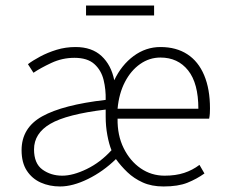

<svg xmlns="http://www.w3.org/2000/svg" viewBox="-20 -662 817 694"><path d="M197 12Q159 12 127.5 -2Q96 -16 77 -45Q58 -74 58 -119Q58 -200 132.5 -241.5Q207 -283 362 -301Q363 -338 354.5 -373Q346 -408 321 -430.5Q296 -453 249 -453Q205 -453 165.5 -434.5Q126 -416 101 -399L81 -430Q98 -443 125 -457.5Q152 -472 184.5 -482Q217 -492 253 -492Q312 -492 347 -459.5Q382 -427 393 -372Q419 -427 463 -459.5Q507 -492 560 -492Q617 -492 657 -466Q697 -440 718 -390Q739 -340 739 -270Q739 -261 738.5 -252Q738 -243 736 -233H405Q404 -173 427 -126.5Q450 -80 488.5 -53.5Q527 -27 575 -27Q615 -27 645.5 -37Q676 -47 701 -66L719 -35Q691 -15 657.5 -1.5Q624 12 571 12Q528 12 496 -2.5Q464 -17 440.5 -39.5Q417 -62 399 -87Q353 -42 298 -15Q243 12 197 12ZM205 -27Q244 -27 293.5 -51Q343 -75 383 -119Q374 -141 368 -173.5Q362 -206 362 -240V-266Q221 -249 162 -214.5Q103 -180 103 -122Q103 -71 133.5 -49Q164 -27 205 -27ZM405 -269H697Q697 -361 660 -407.5Q623 -454 560 -454Q520 -454 486.5 -430.5Q453 -407 431.5 -365.5Q410 -324 405 -269ZM291 -606V-642H537V-606Z"/></svg>

Font: Source Sans 3 ExtraLight Light
Style: Regular
Weight: 300
Version: Version 3.052;hotconv 1.1.0;makeotfexe 2.6.0